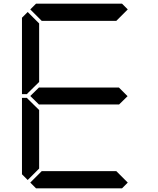

<svg xmlns="http://www.w3.org/2000/svg" viewBox="-20 -1020 856 1040"><path d="M672 -31 641 0H175L144 -31L206 -93H610ZM130 -45 99 -76V-490H126L130 -485L192 -424V-107ZM671 -499 624 -453V-454H192V-453L144 -500L192 -547V-546H624ZM130 -515 126 -510H99V-924L130 -955L192 -893V-576ZM144 -969 175 -1000H641L672 -969L610 -907H206Z"/></svg>

Font: seg115
Style: Regular
Weight: 400
Designer: Keshikan(Twitter:@keshinomi_88pro)
Version: seg115 Version 0.46